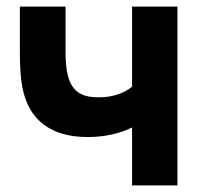

<svg xmlns="http://www.w3.org/2000/svg" viewBox="-20 -560 626 580"><path d="M379 -175V0H516V-540H379V-298C356 -280 324 -266 278 -266C224 -266 197 -285 185 -332C178 -360 178 -392 178 -405V-540H40V-405C40 -385 40 -335 48 -294C67 -198 133 -146 245 -146C294 -146 341 -156 379 -175Z"/></svg>

Font: Eudonet ExtraBold
Style: Regular
Weight: 800
Designer: Mikhail Sharanda
Foundry: Mikhail Sharanda
Version: Version 4.503;Glyphs 3.1.2 (3151)